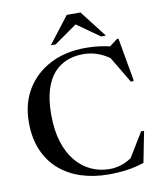

<svg xmlns="http://www.w3.org/2000/svg" viewBox="-98 -996 907 1085"><g transform="rotate(-10 355.0 -453.5)"><path d="M448.5 -18Q484.5 -18 519.8 -30Q555 -42 590.5 -69L568 -47L659.5 -197H676.5L641.5 -19Q591 -2.5 542.8 4.2Q494.5 11 438 11Q352.5 11 280.5 -12.2Q208.5 -35.5 155.2 -82Q102 -128.5 72.8 -197.2Q43.5 -266 43.5 -356.5Q43.5 -464 92.2 -544.8Q141 -625.5 228.2 -670.8Q315.5 -716 432 -716Q471.5 -716 507.8 -711.5Q544 -707 587 -697L555 -689L616 -735H624.5L668.5 -486L652 -482.5L550 -653.5L576 -624.5Q532 -657 493 -670.2Q454 -683.5 412 -683.5Q362 -683.5 318.8 -666.8Q275.5 -650 243.5 -614Q211.5 -578 193.5 -519.5Q175.5 -461 175.5 -377Q175.5 -287.5 196.8 -220.2Q218 -153 255.8 -108Q293.5 -63 343 -40.5Q392.5 -18 448.5 -18ZM381 -869.5H418.5L269 -764.5H241.5L360 -918H438.5L557.5 -764.5H530Z"/></g></svg>

Font: Newsreader 60pt Medium
Style: Regular
Weight: 500
Designer: Hugues Gentile
Foundry: Production Type
Version: Version 1.003